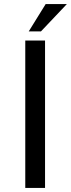

<svg xmlns="http://www.w3.org/2000/svg" viewBox="-20 -922 348 942"><path d="M104 -723H201V0H104ZM308 -902 181 -768H121L204 -902Z"/></svg>

Font: Synthetic
Style: Regular
Weight: 400
Designer: Santiago Orozco
Foundry: Typemade
Version: Version 2.000; ttfautohint (v1.8.4.7-5d5b)